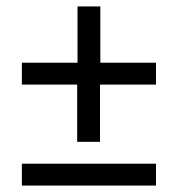

<svg xmlns="http://www.w3.org/2000/svg" viewBox="-20 -577 527 597"><path d="M220 -136V-314H48V-382H221V-557H292V-382H465V-314H291V-136ZM48 0V-68H465V0Z"/></svg>

Font: Source Sans 3 ExtraLight Medium
Style: Italic
Weight: 500
Italic angle: -11°
Version: Version 3.052;hotconv 1.1.0;makeotfexe 2.6.0